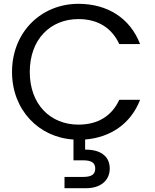

<svg xmlns="http://www.w3.org/2000/svg" viewBox="-20 -726 812 1006"><path d="M43 -349C43 -150 183 -6 365 5V114H415C458 114 479 126 479 157C479 189 458 201 415 201H318V260H433C505 260 555 221 555 157C555 90 503 58 430 58H426V5C561 -6 666 -79 714 -203H605C566 -119 494 -73 391 -73C245 -73 136 -178 136 -349C136 -521 245 -626 391 -626C494 -626 566 -579 605 -495H714C662 -631 543 -706 391 -706C196 -706 43 -558 43 -349Z"/></svg>

Font: Matrixport Regular
Style: Regular
Weight: 400
Designer: Ninad Kale (Devanagari), Jonny Pinhorn (Latin)
Foundry: Indian Type Foundry
Version: Version 3.200;PS 1.000;hotconv 16.6.54;makeotf.lib2.5.65590